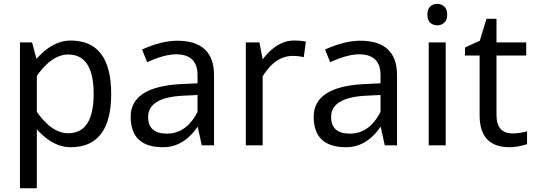

<svg xmlns="http://www.w3.org/2000/svg" viewBox="-20 -757 2787 1000"><path d="M347.7 9.8Q223.6 9.8 115.2 -159.2L160.6 -190.4Q244.6 -63 335 -63Q467.8 -63 467.8 -268.1Q467.8 -473.1 335 -473.1Q244.6 -473.1 160.6 -345.7L115.2 -377Q223.6 -545.9 347.7 -545.9Q559.1 -545.9 559.1 -268.1Q559.1 9.8 347.7 9.8ZM84 223.6V-536.1H147L171.9 -443.8V223.6Z M719.7 -499Q821.3 -544.9 902.8 -544.9Q1094.7 -544.9 1094.7 -365.2V0H1030.8L1008.8 -100.6V-262.2L928.7 -258.3Q751.5 -248 751.5 -147.9Q751.5 -61 849.6 -61Q960 -61 1019 -195.8L1053.2 -177.2Q970.2 9.8 829.6 9.8Q660.6 9.8 660.6 -148.9Q660.6 -303.7 917.5 -318.8L1008.8 -323.2V-365.2Q1008.8 -474.1 897.5 -474.1Q835.9 -474.1 746.6 -433.1Z M1339.4 -345.2 1295.4 -363.8Q1391.1 -545.9 1510.3 -545.9Q1550.3 -545.9 1573.2 -540L1562 -459Q1536.6 -465.8 1504.4 -465.8Q1407.7 -465.8 1339.4 -345.2ZM1260.3 0V-536.1H1331.1L1348.1 -448.2V0Z M1672.9 -499Q1774.4 -544.9 1856 -544.9Q2047.9 -544.9 2047.9 -365.2V0H1983.9L1961.9 -100.6V-262.2L1881.8 -258.3Q1704.6 -248 1704.6 -147.9Q1704.6 -61 1802.7 -61Q1913.1 -61 1972.2 -195.8L2006.3 -177.2Q1923.3 9.8 1782.7 9.8Q1613.8 9.8 1613.8 -148.9Q1613.8 -303.7 1870.6 -318.8L1961.9 -323.2V-365.2Q1961.9 -474.1 1850.6 -474.1Q1789.1 -474.1 1699.7 -433.1Z M2212.9 0V-536.1H2301.3V0ZM2257.8 -625Q2235.8 -625 2220.9 -638.4Q2206.1 -651.9 2206.1 -681.2Q2206.1 -710 2220.9 -723.4Q2235.8 -736.8 2257.8 -736.8Q2277.8 -736.8 2293.5 -723.4Q2309.1 -710 2309.1 -681.2Q2309.1 -651.9 2293.5 -638.4Q2277.8 -625 2257.8 -625Z M2634.8 9.8Q2478 9.8 2478 -155.8V-467.8H2401.9V-509.8L2479 -544.9L2513.7 -659.2H2565.9V-536.1H2720.7V-467.8H2565.9V-158.2Q2565.9 -62 2649.9 -62Q2686 -62 2725.1 -73.2V-5.9Q2673.3 9.8 2634.8 9.8Z"/></svg>

Font: Nokora
Style: Regular
Weight: 400
Designer: Danh Hong
Foundry: Danh Hong
Version: Version 9.000